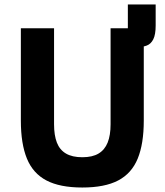

<svg xmlns="http://www.w3.org/2000/svg" viewBox="-20 -824 734 856"><path d="M73 -698H221V-270Q221 -221 233.5 -188.5Q246 -156 274 -139.5Q302 -123 347 -123Q392 -123 419.5 -139.5Q447 -156 460 -188.5Q473 -221 473 -270V-698H550V-804H674V-710Q674 -670 663.5 -649Q653 -628 634.5 -621Q616 -614 593 -614H584L621 -646V-286Q621 -183 594 -117Q567 -51 507 -19.5Q447 12 347 12Q247 12 187 -19.5Q127 -51 100 -117Q73 -183 73 -286Z"/></svg>

Font: IBM Plex Sans
Style: Regular
Weight: 400
Designer: Mike Abbink, Paul van der Laan, Pieter van Rosmalen
Foundry: Bold Monday
Version: Version 3.201